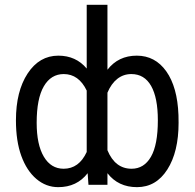

<svg xmlns="http://www.w3.org/2000/svg" viewBox="-20 -770 811 800"><path d="M46.4 -268.6Q46.4 -389.6 95.2 -463.9Q144 -538.1 223.1 -538.1Q296.4 -538.1 341.3 -484.4V-750H427.7V-479.5Q473.1 -538.1 549.8 -538.1Q626.5 -538.1 672.9 -472.7Q719.2 -407.2 723.6 -291L724.1 -258.3Q724.1 -137.2 677.2 -63.7Q630.4 9.8 550.8 9.8Q472.7 9.8 427.7 -48.3V0H348.6L345.2 -48.3Q300.3 9.8 222.7 9.8Q171.9 9.8 131.6 -24.4Q91.3 -58.6 68.8 -120.4Q46.4 -182.1 46.4 -268.6ZM637.7 -268.6Q637.7 -362.8 609.6 -412.1Q581.5 -461.4 527.3 -461.4Q494.1 -461.4 468.8 -441.4Q443.4 -421.4 427.7 -383.8V-144Q459.5 -66.9 528.3 -66.9Q580.1 -66.9 608.9 -116.7Q637.7 -166.5 637.7 -268.6ZM132.8 -258.3Q132.8 -167.5 162.6 -117.2Q192.4 -66.9 245.1 -66.9Q309.1 -66.9 341.3 -136.7V-392.6Q308.1 -461.4 245.6 -461.4Q192.4 -461.4 162.6 -410.4Q132.8 -359.4 132.8 -258.3Z"/></svg>

Font: Roboto Condensed
Style: Regular
Weight: 400
Designer: Google
Version: Version 2.001047; 2015